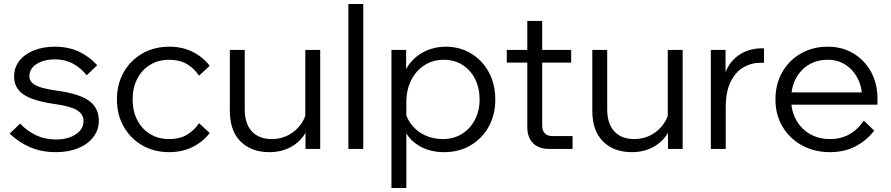

<svg xmlns="http://www.w3.org/2000/svg" viewBox="-20 -740 4427 954"><path d="M28 -76 80 -126Q115 -89 159 -68Q203 -47 258 -47Q318 -47 356.5 -72.5Q395 -98 395 -138Q395 -173 362.5 -192.5Q330 -212 253 -223Q141 -239 95.5 -271.5Q50 -304 50 -359Q50 -404 76 -437.5Q102 -471 148 -489.5Q194 -508 253 -508Q319 -508 371 -484Q423 -460 463 -416L411 -366Q381 -403 342 -424Q303 -445 253 -445Q198 -445 162 -422Q126 -399 126 -361Q126 -333 156.5 -316.5Q187 -300 260 -290Q376 -274 423.5 -238.5Q471 -203 471 -140Q471 -94 443.5 -58.5Q416 -23 368 -3.5Q320 16 258 16Q186 16 129.5 -8.5Q73 -33 28 -76Z M969 -128 1022 -79Q988 -35 936.5 -9.5Q885 16 820 16Q745 16 686.5 -18Q628 -52 594.5 -111Q561 -170 561 -246Q561 -322 594.5 -381Q628 -440 687 -474Q746 -508 821 -508Q886 -508 937 -482.5Q988 -457 1022 -413L969 -364Q945 -400 909 -421.5Q873 -443 821 -443Q767 -443 726 -418Q685 -393 662 -348.5Q639 -304 639 -246Q639 -188 662 -143.5Q685 -99 726 -74Q767 -49 821 -49Q873 -49 909 -70.5Q945 -92 969 -128Z M1571 0H1498V-96L1497 -124V-492H1571ZM1507 -213 1522 -192Q1527 -132 1501 -85Q1475 -38 1427.5 -11Q1380 16 1318 16Q1229 16 1175.5 -37Q1122 -90 1122 -190V-492H1196V-198Q1196 -125 1231.5 -87Q1267 -49 1331 -49Q1376 -49 1414.5 -69.5Q1453 -90 1478 -127Q1503 -164 1507 -213Z M1785 0H1711V-720H1785Z M1999 194H1925V-492H1998V-343H1980Q1989 -392 2019.5 -429Q2050 -466 2095.5 -487Q2141 -508 2194 -508Q2266 -508 2322 -473.5Q2378 -439 2409.5 -380Q2441 -321 2441 -246Q2441 -170 2408.5 -111Q2376 -52 2318.5 -18Q2261 16 2187 16Q2120 16 2069.5 -11.5Q2019 -39 1993.5 -86.5Q1968 -134 1975 -193L1989 -213Q1993 -166 2019 -128.5Q2045 -91 2087 -70Q2129 -49 2179 -49Q2234 -49 2275 -74.5Q2316 -100 2339.5 -144.5Q2363 -189 2363 -246Q2363 -303 2340.5 -347.5Q2318 -392 2278 -417.5Q2238 -443 2185 -443Q2131 -443 2089 -416Q2047 -389 2023 -341.5Q1999 -294 1999 -231Z M2825 0H2709Q2657 0 2628.5 -28.5Q2600 -57 2600 -109V-636H2674V-115Q2674 -91 2687 -77.5Q2700 -64 2725 -64H2825ZM2818 -429H2498V-492H2818Z M3372 0H3299V-96L3298 -124V-492H3372ZM3308 -213 3323 -192Q3328 -132 3302 -85Q3276 -38 3228.5 -11Q3181 16 3119 16Q3030 16 2976.5 -37Q2923 -90 2923 -190V-492H2997V-198Q2997 -125 3032.5 -87Q3068 -49 3132 -49Q3177 -49 3215.5 -69.5Q3254 -90 3279 -127Q3304 -164 3308 -213Z M3776 -500V-428H3756Q3712 -428 3673 -405Q3634 -382 3610 -333Q3586 -284 3586 -206V0H3512V-492H3585V-336H3572Q3584 -396 3614 -432Q3644 -468 3683.5 -484Q3723 -500 3765 -500Z M4272 -140 4324 -91Q4285 -41 4230 -12.5Q4175 16 4104 16Q4026 16 3964.5 -18Q3903 -52 3868 -111Q3833 -170 3833 -246Q3833 -322 3866.5 -381Q3900 -440 3959 -474Q4018 -508 4093 -508Q4165 -508 4220.5 -474.5Q4276 -441 4308 -383Q4340 -325 4340 -249V-243H4264V-249Q4264 -307 4241.5 -350.5Q4219 -394 4180.5 -418.5Q4142 -443 4093 -443Q4039 -443 3998 -418Q3957 -393 3934 -349Q3911 -305 3911 -247Q3911 -189 3936 -144Q3961 -99 4004.5 -74Q4048 -49 4105 -49Q4209 -49 4272 -140ZM4340 -220H3895V-281H4324L4340 -249Z"/></svg>

Font: Wix Madefor Display
Style: Regular
Weight: 400
Designer: Dalton Maag Ltd
Foundry: Dalton Maag Ltd
Version: Version 3.100